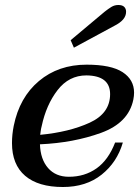

<svg xmlns="http://www.w3.org/2000/svg" viewBox="-20 -739 557 769"><path d="M276 -548 263 -578 399 -692Q414 -704 426.5 -711.5Q439 -719 454 -719Q470 -719 477.5 -711.5Q485 -704 485 -692Q485 -675 473 -661Q461 -647 437 -635ZM140 -161Q142 -101 172.5 -66Q203 -31 256 -31Q319 -31 366.5 -64.5Q414 -98 441 -168H472Q449 -89 387 -39.5Q325 10 232 10Q133 10 80.5 -35Q28 -80 28 -166Q28 -200 35 -235Q58 -349 136 -414.5Q214 -480 327 -480Q425 -480 471 -450Q517 -420 517 -368Q517 -355 514 -340Q495 -247 385 -207Q275 -167 140 -161ZM421 -362Q421 -436 326 -437Q256 -437 210.5 -378Q165 -319 147 -234Q144 -223 143 -214Q142 -205 141 -199Q257 -210 339 -247.5Q421 -285 421 -362Z"/></svg>

Font: Taviraj Medium
Style: Italic
Weight: 500
Italic angle: -12°
Designer: Katatrad Team
Foundry: CadsonDemak
Version: Version 1.001